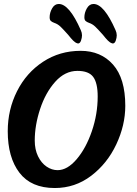

<svg xmlns="http://www.w3.org/2000/svg" viewBox="-20 -926 688 967"><path d="M373 -707 369 -708Q359 -711 348.5 -721.5Q338 -732 323 -751Q299 -778 285 -791.5Q271 -805 253 -811Q242 -815 236 -820.5Q230 -826 230 -839Q230 -862 242.5 -884Q255 -906 276 -906Q329 -906 387 -774Q393 -761 393 -748Q393 -736 388 -721.5Q383 -707 373 -707ZM548 -707 544 -708Q534 -711 523.5 -721.5Q513 -732 498 -751Q474 -778 460 -791.5Q446 -805 428 -811Q417 -815 411 -820.5Q405 -826 405 -839Q405 -862 417.5 -884Q430 -906 451 -906Q504 -906 562 -774Q568 -761 568 -748Q568 -736 563 -721.5Q558 -707 548 -707ZM19 -265Q19 -374 66 -467Q113 -560 197 -615Q281 -670 386 -670Q488 -670 549.5 -600.5Q611 -531 611 -393Q611 -295 565.5 -198.5Q520 -102 439 -40.5Q358 21 256 21Q137 21 78 -56Q19 -133 19 -265ZM472 -440Q472 -508 449.5 -538.5Q427 -569 370 -569Q307 -569 258 -514Q209 -459 182 -377Q155 -295 155 -218Q155 -173 171.5 -139Q188 -105 214.5 -87Q241 -69 270 -69Q319 -69 366 -124Q413 -179 442.5 -265Q472 -351 472 -440Z"/></svg>

Font: Sriracha
Style: Regular
Weight: 400
Designer: Suppakit Chalermlarp
Version: Version 1.002g